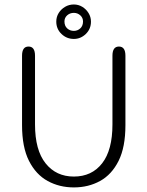

<svg xmlns="http://www.w3.org/2000/svg" viewBox="-20 -827 659 858"><path d="M310 10.5Q245.5 10.5 193 -18.2Q140.5 -47 109.5 -108.2Q78.5 -169.5 78.5 -267.5V-578Q78.5 -619 107.5 -619Q136.5 -619 136.5 -578V-271Q136.5 -156 183.8 -97Q231 -38 310 -38Q390 -38 436.2 -97Q482.5 -156 482.5 -271V-578Q482.5 -619 511.5 -619Q540.5 -619 540.5 -578V-267.5Q540.5 -169.5 510 -108.2Q479.5 -47 427.2 -18.2Q375 10.5 310 10.5ZM310 -653Q278 -653 254.8 -675.2Q231.5 -697.5 231.5 -730.5Q231.5 -751.5 242.2 -768.8Q253 -786 270.8 -796.5Q288.5 -807 310 -807Q330.5 -807 347.8 -796.5Q365 -786 375.8 -768.5Q386.5 -751 386.5 -730.5Q386.5 -697.5 363.5 -675.2Q340.5 -653 310 -653ZM310 -689Q326.5 -689 338.8 -700.2Q351 -711.5 351 -731Q351 -747.5 338.8 -758.5Q326.5 -769.5 310 -769.5Q292.5 -769.5 280.2 -758.5Q268 -747.5 268 -731Q268 -711.5 280.2 -700.2Q292.5 -689 310 -689Z"/></svg>

Font: Sono Monospace Light
Style: Regular
Weight: 300
Version: Version 2.112